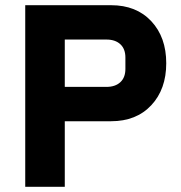

<svg xmlns="http://www.w3.org/2000/svg" viewBox="-20 -718 696 738"><path d="M77 0V-698H407Q504 -698 561.5 -636.5Q619 -575 619 -475Q619 -375 561.5 -313.5Q504 -252 407 -252H229V0ZM229 -384H389Q423 -384 442.5 -402Q462 -420 462 -453V-497Q462 -530 442.5 -548Q423 -566 389 -566H229Z"/></svg>

Font: Anuphan
Style: Bold
Weight: 700
Designer: Mike Abbink, Paul van der Laan, Pieter van Rosmalen, Mint Tantisuwanna
Foundry: Bold Monday; Cadson Demak
Version: Version 3.002;hotconv 1.0.109;makeotfexe 2.5.65596